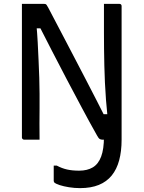

<svg xmlns="http://www.w3.org/2000/svg" viewBox="-20 -720 740 990"><path d="M388 160Q430 160 458.5 143Q487 126 501.5 87.5Q516 49 516 -15Q541 -15 558.5 -14.5Q576 -14 587 -12.5Q598 -11 602.5 -8Q607 -5 607 0Q607 60 594.5 106.5Q582 153 556 185Q530 217 489.5 233.5Q449 250 393 250Q364 250 336 245.5Q308 241 288 234.5Q268 228 260 221Q259 219 258 217Q257 215 257 213Q257 193 257 173Q257 153 257 134H273Q299 148 326 154Q353 160 388 160ZM184 0Q164 0 144 0Q124 0 104 0Q101 0 98.5 -1.5Q96 -3 94.5 -5.5Q93 -8 93 -11Q93 -82 93 -152.5Q93 -223 93 -293.5Q93 -364 93 -435Q93 -506 93 -577Q93 -607 93 -638Q93 -669 93 -700Q109 -700 130 -700Q151 -700 171.5 -700Q192 -700 208 -700Q212 -700 215 -699Q218 -698 221 -693.5Q224 -689 229 -680Q246 -648 267.5 -606.5Q289 -565 314.5 -517Q340 -469 367 -416.5Q394 -364 422.5 -310Q451 -256 478 -202.5Q505 -149 530 -100L490 -131H552L535 -112Q530 -160 526.5 -205Q523 -250 521 -294.5Q519 -339 518 -381.5Q517 -424 516.5 -466.5Q516 -509 516 -550Q516 -585 516 -623Q516 -661 516 -700Q536 -700 556 -700Q576 -700 596 -700Q601 -700 604 -697Q607 -694 607 -689Q607 -621 607 -552Q607 -483 607 -414.5Q607 -346 607 -277.5Q607 -209 607 -140Q607 -105 607 -70Q607 -35 607 0Q593 0 574.5 0Q556 0 537.5 0Q519 0 506 0Q500 0 494 -3.5Q488 -7 480 -22Q441 -91 402.5 -163.5Q364 -236 324.5 -310.5Q285 -385 246.5 -460.5Q208 -536 170 -610L210 -574H152L167 -601Q172 -549 174.5 -500.5Q177 -452 179 -406.5Q181 -361 182.5 -318.5Q184 -276 184 -237Q184 -198 184 -161Q183 -126 183.5 -83Q184 -40 184 0Z"/></svg>

Font: Recursive
Style: Regular
Weight: 400
Version: Version 1.085